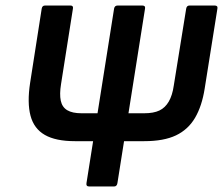

<svg xmlns="http://www.w3.org/2000/svg" viewBox="-20 -675 807 695"><path d="M251 -164Q182 -164 142.5 -186.5Q103 -209 90.5 -256Q78 -303 89 -375L131 -644Q133 -655 143 -655H235Q246 -655 244 -644L201 -371Q195 -334 200 -310.5Q205 -287 223.5 -276Q242 -265 275 -265H502Q536 -265 557 -275Q578 -285 591 -307.5Q604 -330 609 -365L654 -644Q656 -655 666 -655H757Q769 -655 767 -644L721 -355Q711 -291 686 -248.5Q661 -206 617 -185Q573 -164 502 -164ZM303 0Q291 0 293 -12L393 -644Q395 -655 406 -655H495Q507 -655 505 -644L405 -12Q403 0 393 0Z"/></svg>

Font: Sofia Sans Semi Condensed
Style: Bold Italic
Weight: 700
Italic angle: -9°
Version: Version 4.100